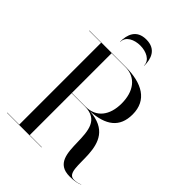

<svg xmlns="http://www.w3.org/2000/svg" viewBox="-271 -1101 1237 1237"><g transform="rotate(45 348.0 -482.0)"><path d="M427.5 -840H429.5C429.5 -901 409.5 -969 319.5 -969C229.5 -969 209.5 -901 209.5 -840H211.5C211.5 -889 265.5 -914 319.5 -914C373.5 -914 427.5 -889 427.5 -840ZM18.5 -2V0H333.5V-2H223.5V-384H343.5C589.5 -384 360.5 5 593.5 5C637.5 5 667.5 -2 683.5 -11L682.5 -12C668.5 -5 649 0 628 0C508 0 696 -366 389.5 -385C524.5 -393.5 598.5 -446.5 598.5 -565C598.5 -695 499.5 -750 348.5 -750H18.5V-748H128V-2ZM348.5 -748C444.5 -748 498.5 -674 498.5 -565C498.5 -456 444.5 -386 348.5 -386H223.5V-748Z"/></g></svg>

Font: Bodoni* 96pt
Style: Regular
Weight: 400
Version: Version 2.3